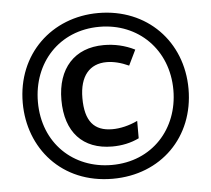

<svg xmlns="http://www.w3.org/2000/svg" viewBox="-52 -780 932 847"><g transform="rotate(-5 414.0 -357.0)"><path d="M414 10C628 10 781 -143 781 -356C781 -566 629 -724 413 -724C207 -724 47 -574 47 -358C47 -157 188 10 414 10ZM415 -51C245 -51 114 -173 114 -356C114 -529 234 -663 413 -663C585 -663 714 -536 714 -357C714 -185 594 -51 415 -51ZM424 -132C466 -132 506 -140 543 -158V-235C505 -217 466 -208 431 -208C350 -208 311 -254 311 -356C311 -454 356 -505 431 -505C461 -505 494 -497 529 -481L562 -549C518 -571 472 -581 425 -581C295 -581 218 -495 218 -356C218 -213 294 -132 424 -132Z"/></g></svg>

Font: Noto Sans Myanmar UI ExtraCondensed SemiBold
Style: Regular
Weight: 600
Width: 2
Designer: Monotype Design Team
Foundry: Monotype Imaging Inc.
Version: Version 2.103